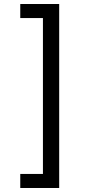

<svg xmlns="http://www.w3.org/2000/svg" viewBox="-20 -802 455 957"><path d="M81 65H194V-712H81V-782H275V135H81Z"/></svg>

Font: hexutamil05
Style: Book
Weight: 400
Designer: Jelle Bosma - Monotype Design Team
Foundry: Monotype Imaging Inc.
Version: Version 2.003